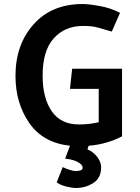

<svg xmlns="http://www.w3.org/2000/svg" viewBox="-20 -714 696 955"><path d="M339 -372H587V-36Q556 -19 513 -6Q470 7 421 11L415 29Q444 41 463.5 66.5Q483 92 483 118Q483 171 444.5 196Q406 221 358 221Q338 221 308.5 213.5Q279 206 262 193L292 117Q305 124 325.5 130.5Q346 137 358 137Q369 137 380 133.5Q391 130 391 120Q391 105 367 92Q343 79 304 75L328 11Q193 -4 125 -103Q57 -202 57 -337Q57 -492 147 -593Q237 -694 391 -694Q421 -694 476.5 -684Q532 -674 577 -650L536 -557Q492 -570 464.5 -577.5Q437 -585 393 -585Q303 -585 247.5 -523.5Q192 -462 192 -338Q192 -226 237.5 -160.5Q283 -95 372 -95Q405 -95 429 -98.5Q453 -102 471 -106V-272H328Z"/></svg>

Font: Palanquin Dark
Style: Regular
Weight: 400
Designer: Pria Ravichandran
Version: Version 1.000